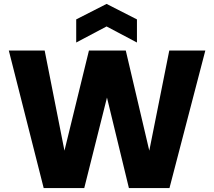

<svg xmlns="http://www.w3.org/2000/svg" viewBox="-20 -960 1092 980"><path d="M25 -702H208L309 -191L434 -702H622L742 -191L844 -702H1028L845 0H638L526 -462L410 0H203ZM679 -743 524 -825 369 -743V-861L524 -940L679 -861Z"/></svg>

Font: SVN-Poppins
Style: Bold
Weight: 700
Designer: Ninad Kale (Devanagari), Jonny Pinhorn (Latin)
Foundry: Indian Type Foundry
Version: Version 3.200;PS 1.000;hotconv 16.6.54;makeotf.lib2.5.65590